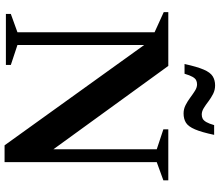

<svg xmlns="http://www.w3.org/2000/svg" viewBox="-78 -832 915 798"><g transform="rotate(90 379.0 -432.5)"><path d="M113.5 -48V-618L30 -656V-675H253.5L634 -150.5L600 -115V-627L517 -654.5V-675H729V-654.5L653.5 -627V5.5H583.5L145.5 -604L166.5 -621.5V-48L249.5 -20.5V0H37.5V-20.5ZM540 -865.5Q529 -813.5 517.2 -786Q505.5 -758.5 489.8 -748.5Q474 -738.5 451 -738.5Q432.5 -738.5 416 -747Q399.5 -755.5 384.8 -766.5Q370 -777.5 356.5 -786Q343 -794.5 330 -794.5Q320 -794.5 312.5 -790.5Q305 -786.5 298.8 -775.5Q292.5 -764.5 286 -742.5H245.5Q257 -795 268.8 -822.2Q280.5 -849.5 296.5 -859.5Q312.5 -869.5 334.5 -869.5Q353.5 -869.5 369.8 -861.2Q386 -853 400.8 -841.8Q415.5 -830.5 429 -822.2Q442.5 -814 455.5 -814Q465.5 -814 473 -818Q480.5 -822 487 -833.2Q493.5 -844.5 499.5 -865.5Z"/></g></svg>

Font: Newsreader 24pt SemiBold
Style: Regular
Weight: 600
Designer: Hugues Gentile
Foundry: Production Type
Version: Version 1.003